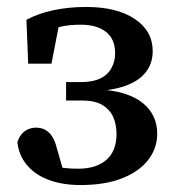

<svg xmlns="http://www.w3.org/2000/svg" viewBox="-20 -518 499 552"><path d="M212 14Q159 14 119.5 -1Q80 -16 57 -44Q34 -72 30 -109Q34 -122 41.5 -131.5Q49 -141 60 -146Q71 -151 84 -151Q107 -151 122 -135.5Q137 -120 144 -90L166 -13L100 -51Q124 -42 149 -37.5Q174 -33 205 -33Q257 -33 286 -58.5Q315 -84 315 -133Q315 -160 305.5 -181.5Q296 -203 274.5 -216Q253 -229 217 -229H170V-282H213Q246 -282 267.5 -292Q289 -302 300 -321.5Q311 -341 311 -365Q311 -406 284.5 -426.5Q258 -447 213 -447Q178 -447 153.5 -441Q129 -435 107 -422L153 -464L128 -335H61L56 -461Q89 -479 133 -488.5Q177 -498 228 -498Q316 -498 367.5 -463.5Q419 -429 419 -371Q419 -338 401.5 -313.5Q384 -289 349 -274.5Q314 -260 261 -256L260 -261Q306 -259 338.5 -248.5Q371 -238 391.5 -221Q412 -204 422 -182Q432 -160 432 -134Q432 -91 405.5 -57.5Q379 -24 330 -5Q281 14 212 14Z"/></svg>

Font: Source Serif 4 18pt SemiBold
Style: Regular
Weight: 600
Designer: Frank Grießhammer
Foundry: Adobe Systems Incorporated
Version: Version 4.004;hotconv 1.0.116;makeotfexe 2.5.65601